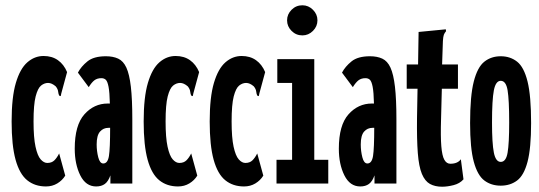

<svg xmlns="http://www.w3.org/2000/svg" viewBox="-20 -695 2040 727"><path d="M154 11Q112 11 83 -12.5Q54 -36 39 -90Q24 -144 24 -235Q24 -327 40 -381Q56 -435 83.5 -459Q111 -483 145 -483Q177 -483 199.5 -467Q222 -451 234 -422L212 -341L210 -331L204 -333Q201 -340 200 -349Q199 -358 191 -368Q176 -381 162 -381Q148 -381 135.5 -371Q123 -361 115 -330Q107 -299 107 -235Q107 -174 114.5 -139.5Q122 -105 134 -91.5Q146 -78 159 -78Q176 -78 186 -88Q196 -98 204 -114L227 -30Q216 -12 197 -0.5Q178 11 154 11Z M344 11Q305 11 284 -31Q263 -73 263 -132Q263 -221 299.5 -262Q336 -303 388 -303Q392 -303 396 -303Q395 -346 391 -366.5Q387 -387 380.5 -393Q374 -399 364 -399Q348 -399 337.5 -391Q327 -383 316 -365L275 -420Q287 -443 311 -462.5Q335 -482 381 -482Q408 -482 427.5 -473Q447 -464 458.5 -439Q470 -414 475.5 -366.5Q481 -319 481 -243V0H398V-31Q390 -8 377 1.5Q364 11 344 11ZM346 -148Q346 -123 352 -99.5Q358 -76 371 -76Q388 -76 392.5 -104.5Q397 -133 397 -211Q393 -211 391 -211Q371 -211 358.5 -196.5Q346 -182 346 -148Z M654 11Q612 11 583 -12.5Q554 -36 539 -90Q524 -144 524 -235Q524 -327 540 -381Q556 -435 583.5 -459Q611 -483 645 -483Q677 -483 699.5 -467Q722 -451 734 -422L712 -341L710 -331L704 -333Q701 -340 700 -349Q699 -358 691 -368Q676 -381 662 -381Q648 -381 635.5 -371Q623 -361 615 -330Q607 -299 607 -235Q607 -174 614.5 -139.5Q622 -105 634 -91.5Q646 -78 659 -78Q676 -78 686 -88Q696 -98 704 -114L727 -30Q716 -12 697 -0.5Q678 11 654 11Z M904 11Q862 11 833 -12.5Q804 -36 789 -90Q774 -144 774 -235Q774 -327 790 -381Q806 -435 833.5 -459Q861 -483 895 -483Q927 -483 949.5 -467Q972 -451 984 -422L962 -341L960 -331L954 -333Q951 -340 950 -349Q949 -358 941 -368Q926 -381 912 -381Q898 -381 885.5 -371Q873 -361 865 -330Q857 -299 857 -235Q857 -174 864.5 -139.5Q872 -105 884 -91.5Q896 -78 909 -78Q926 -78 936 -88Q946 -98 954 -114L977 -30Q966 -12 947 -0.5Q928 11 904 11Z M1027 0V-90H1086V-381H1030V-471H1170V-90H1223V0ZM1125 -561Q1101 -561 1084 -578Q1067 -595 1067 -618Q1067 -641 1084 -658Q1101 -675 1125 -675Q1148 -675 1165 -658Q1182 -641 1182 -618Q1182 -595 1165 -578Q1148 -561 1125 -561Z M1344 11Q1305 11 1284 -31Q1263 -73 1263 -132Q1263 -221 1299.5 -262Q1336 -303 1388 -303Q1392 -303 1396 -303Q1395 -346 1391 -366.5Q1387 -387 1380.5 -393Q1374 -399 1364 -399Q1348 -399 1337.5 -391Q1327 -383 1316 -365L1275 -420Q1287 -443 1311 -462.5Q1335 -482 1381 -482Q1408 -482 1427.5 -473Q1447 -464 1458.5 -439Q1470 -414 1475.5 -366.5Q1481 -319 1481 -243V0H1398V-31Q1390 -8 1377 1.5Q1364 11 1344 11ZM1346 -148Q1346 -123 1352 -99.5Q1358 -76 1371 -76Q1388 -76 1392.5 -104.5Q1397 -133 1397 -211Q1393 -211 1391 -211Q1371 -211 1358.5 -196.5Q1346 -182 1346 -148Z M1654 12Q1627 12 1608 1.5Q1589 -9 1577.5 -36.5Q1566 -64 1562 -115.5Q1558 -167 1559 -248L1561 -359H1520V-451H1563L1565 -574L1658 -583L1668 -584L1669 -577Q1663 -570 1660.5 -563Q1658 -556 1657 -539L1654 -451H1714V-359H1653L1650 -243Q1648 -178 1651 -141.5Q1654 -105 1662.5 -90Q1671 -75 1685 -75Q1713 -75 1725 -92L1735 -16Q1721 0 1697.5 6Q1674 12 1654 12Z M1876 8Q1840 8 1814 -11.5Q1788 -31 1774 -82.5Q1760 -134 1760 -229Q1760 -332 1774 -386.5Q1788 -441 1814 -461.5Q1840 -482 1876 -482Q1912 -482 1938 -461.5Q1964 -441 1977.5 -386.5Q1991 -332 1991 -229Q1991 -134 1977.5 -82.5Q1964 -31 1938 -11.5Q1912 8 1876 8ZM1876 -82Q1896 -82 1902 -117Q1908 -152 1908 -231Q1908 -317 1902 -353Q1896 -389 1876 -389Q1857 -389 1850 -353Q1843 -317 1843 -231Q1843 -152 1850 -117Q1857 -82 1876 -82Z"/></svg>

Font: Inconsolata UltraCondensed Black
Style: Regular
Weight: 900
Width: 1
Monospace: yes
Designer: Raph Levien, Cyreal, Brenton Simpson
Foundry: Raph Levien, Cyreal, Google
Version: Version 3.001; ttfautohint (v1.8.2.53-6de2)